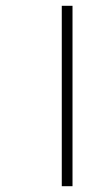

<svg xmlns="http://www.w3.org/2000/svg" viewBox="-20 -642 377 662"><path d="M193 -622V0H230V-622Z"/></svg>

Font: Noto Sans SemiCondensed ExtraLight
Style: Italic
Weight: 200
Width: 4
Italic angle: -12°
Designer: Monotype Design Team
Foundry: Monotype Imaging Inc.
Version: Version 2.013